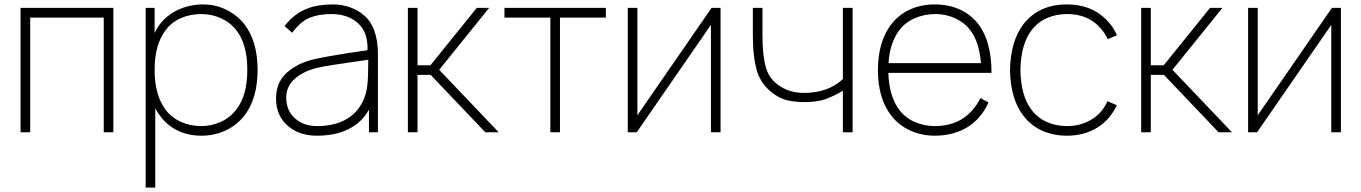

<svg xmlns="http://www.w3.org/2000/svg" viewBox="-20 -598 6155 868"><path d="M492.5 0H449V-518.5H116.5V0H73V-562.5H492.5Z M1144.5 -282.5Q1144.5 -153.5 1085.5 -76Q1049.5 -31 999.5 -7.8Q949.5 15.5 889.5 15.5Q829.5 15.5 780.2 -9.2Q731 -34 699 -81Q695.5 -85 691.5 -92Q687.5 -99 682 -108.5V250H638.5V-562.5H679V-449Q690 -471 699 -483.5Q715.5 -506 737.2 -523.8Q759 -541.5 784.8 -553.5Q810.5 -565.5 839.2 -571.8Q868 -578 898 -578Q954 -578 1003 -554Q1052 -530 1085.5 -487.5Q1144.5 -410.5 1144.5 -282.5ZM1098 -282.5Q1098 -398 1049 -460.5Q1022 -496 979.8 -515.2Q937.5 -534.5 889.5 -534.5Q865 -534.5 841.5 -529.8Q818 -525 797 -515.8Q776 -506.5 758.5 -492.5Q741 -478.5 728 -460.5Q679 -395.5 679 -282.5Q679 -168 728 -103Q755 -66.5 797.5 -47.2Q840 -28 889.5 -28Q937.5 -28 979.8 -47.8Q1022 -67.5 1049 -104Q1098 -166.5 1098 -282.5Z M1648 0V-102Q1631.5 -72 1607.2 -49.8Q1583 -27.5 1553 -13Q1523 1.5 1487.5 8.5Q1452 15.5 1412.5 15.5Q1332 15.5 1280 -30Q1228 -76 1228 -152Q1228 -204 1251.5 -240Q1275 -276 1327 -304Q1362 -322.5 1409.5 -332.5Q1433.5 -337.5 1468.2 -343.8Q1503 -350 1550 -357.5L1641.5 -371Q1644 -453 1598 -493.5Q1552.5 -534.5 1478 -534.5Q1421.5 -534.5 1380.5 -518Q1340 -502.5 1301 -450L1266.5 -480Q1287 -507 1310.8 -525.8Q1334.5 -544.5 1361.8 -556.2Q1389 -568 1420.2 -573Q1451.5 -578 1486.5 -578Q1526 -578 1562.5 -565Q1599 -552 1625 -529Q1688.5 -476 1688.5 -352V0ZM1645 -328Q1451.5 -300.5 1424 -293.5Q1358 -280 1315.5 -244.5Q1274 -209 1274 -157.5Q1274 -98.5 1313 -63.5Q1352.5 -28 1413.5 -28Q1487 -28 1540 -55.8Q1593 -83.5 1620 -139.5Q1637 -174.5 1640.5 -211.5Q1645 -249 1645 -328Z M1867.5 0H1824V-562.5H1867.5V-303H1926L2135.5 -562.5H2191.5L1965.5 -282.5L2234.5 0H2174L1927 -259.5H1867.5Z M2719 -518.5H2511.5V0H2468V-518.5H2260.5V-562.5H2719Z M3237.5 0H3194V-485.5L2858.5 0H2818V-562.5H2861.5V-77L3197 -562.5H3237.5Z M3834.5 -562.5V0H3790.5V-187.5Q3768 -174.5 3748 -165Q3728 -155.5 3709.5 -149Q3673.5 -136.5 3616.5 -136.5Q3576 -136.5 3543 -143.8Q3510 -151 3481.5 -171Q3422 -212.5 3402.5 -276Q3383.5 -340.5 3383.5 -436.5V-562.5H3427V-436.5Q3427 -347 3442.5 -293Q3458 -238.5 3507.5 -207.5Q3553.5 -178 3614.5 -178Q3723.5 -178 3790.5 -240.5V-562.5Z M4412.5 -155 4449 -134.5Q4413.5 -57 4346 -18.5Q4284 15.5 4206.5 15.5Q4146.5 15.5 4095.2 -7.8Q4044 -31 4009.5 -75Q3949 -152.5 3949 -281Q3949 -410 4009.5 -488.5Q4045.5 -534 4095.8 -556Q4146 -578 4206.5 -578Q4267 -578 4317.2 -556Q4367.5 -534 4403.5 -488.5Q4462.5 -410 4462.5 -268.5H3996Q3999.5 -163 4045 -102Q4072 -66 4114.5 -47Q4157 -28 4206.5 -28Q4276 -28 4328.5 -59.5Q4381.5 -92.5 4412.5 -155ZM3997 -312.5H4415Q4406.5 -409.5 4367 -460.5Q4354 -478.5 4336.5 -492.2Q4319 -506 4298.8 -515.2Q4278.5 -524.5 4255.8 -529.5Q4233 -534.5 4209.5 -534.5Q4159.5 -534.5 4115.8 -515.8Q4072 -497 4045 -460.5Q4002 -402.5 3997 -312.5Z M4988 -421Q4976.5 -446.5 4956.2 -469.5Q4936 -492.5 4913 -506.5Q4867.5 -534.5 4803.5 -534.5Q4754 -534.5 4712 -515.8Q4670 -497 4643 -460.5Q4595.5 -398.5 4593 -281Q4595.5 -164 4643 -102Q4670 -65.5 4712 -46.8Q4754 -28 4803.5 -28Q4865.5 -28 4914 -57.5Q4960.5 -84 4987 -140.5L5029.5 -122Q4995.5 -54.5 4942 -22Q4882.5 15.5 4803.5 15.5Q4743 15.5 4692 -7Q4641 -29.5 4606.5 -75Q4548.5 -149.5 4546 -281Q4548.5 -411.5 4606.5 -488.5Q4676.5 -578 4803.5 -578Q4881 -578 4940 -542.5Q4970 -523 4993.5 -496Q5017 -469 5029.5 -438.5Z M5182.5 0H5139V-562.5H5182.5V-303H5241L5450.5 -562.5H5506.5L5280.5 -282.5L5549.5 0H5489L5242 -259.5H5182.5Z M6042 0H5998.5V-485.5L5663 0H5622.5V-562.5H5666V-77L6001.5 -562.5H6042Z"/></svg>

Font: Russisch Sans ExtraLight
Style: Regular
Weight: 200
Width: 4
Designer: Michael Sharanda (font) & Cristiano Sobral (main changes)
Foundry: Michael Sharanda
Version: Version 2.00;September 8, 2020;FontCreator 13.0.0.2681 64-bi